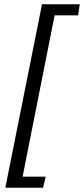

<svg xmlns="http://www.w3.org/2000/svg" viewBox="-20 -728 394 900"><path d="M5 152 177 -708H354L346 -656H236L86 100H194L182 152Z"/></svg>

Font: Source Sans 3 ExtraLight Medium
Style: Italic
Weight: 500
Italic angle: -11°
Version: Version 3.052;hotconv 1.1.0;makeotfexe 2.6.0